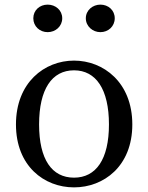

<svg xmlns="http://www.w3.org/2000/svg" viewBox="-20 -796 641 830"><path d="M300 14C428 14 552 -77 552 -258C552 -440 427 -534 300 -534C172 -534 49 -439 49 -258C49 -78 171 14 300 14ZM300 -28C204 -28 149 -107 149 -258C149 -410 204 -492 300 -492C395 -492 451 -410 451 -258C451 -107 395 -28 300 -28ZM414 -657C448 -657 476 -682 476 -717C476 -752 448 -776 414 -776C381 -776 351 -752 351 -717C351 -682 381 -657 414 -657ZM186 -657C220 -657 249 -682 249 -717C249 -752 220 -776 186 -776C152 -776 124 -752 124 -717C124 -682 152 -657 186 -657Z"/></svg>

Font: Noto Serif SC Medium
Style: Regular
Weight: 500
Designer: Ryoko NISHIZUKA 西塚涼子 (kana & ideographs); Frank Grießhammer (Latin, Greek & Cyrillic); Wenlong ZHANG 张文龙 (bopomofo); San
Foundry: Adobe Systems Incorporated
Version: Version 1.001;PS 1.001;hotconv 16.6.54;makeotf.lib2.5.65590